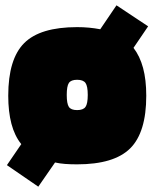

<svg xmlns="http://www.w3.org/2000/svg" viewBox="-20 -606 581 722"><path d="M124 96 6 15 60 -64Q35 -95 23 -140.5Q11 -186 11 -246Q11 -384 71 -444Q131 -504 270 -504Q293 -504 314.5 -502Q336 -500 357 -496L418 -586L537 -507L482 -426Q506 -395 518 -350.5Q530 -306 530 -246Q530 -108 469.5 -48Q409 12 270 12Q245 12 225 10.5Q205 9 187 5ZM231 -249Q231 -216 239 -204Q247 -192 270 -192Q293 -192 301.5 -204Q310 -216 310 -249Q310 -282 301.5 -294Q293 -306 270 -306Q247 -306 239 -294Q231 -282 231 -249Z"/></svg>

Font: Blinker Black
Style: Regular
Weight: 900
Designer: Juergen Huber
Foundry: supertype
Version: Version 1.017;hotconv 1.0.117;makeotfexe 2.5.65602